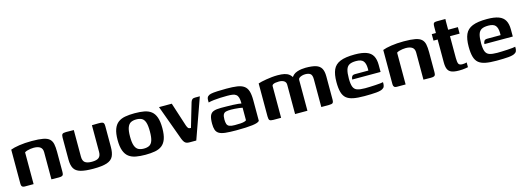

<svg xmlns="http://www.w3.org/2000/svg" viewBox="-6 -1165 4993 1832"><g transform="rotate(-15 2490.5 -249.5)"><path d="M83 0Q50 0 50 -34V-373Q80 -385 135.5 -393.5Q191 -402 259 -402Q330 -402 371.5 -394Q413 -386 433.5 -367Q454 -348 460.5 -317Q467 -286 467 -240V-47Q467 -29 464.5 -18.5Q462 -8 451.5 -3.5Q441 1 419 1L347 0V-268Q347 -303 325 -319Q303 -335 260 -335Q245 -335 228 -332.5Q211 -330 196 -325.5Q181 -321 171 -314V0Z M675 -399V-136Q675 -95 696.5 -78.5Q718 -62 764 -62Q813 -62 833.5 -79.5Q854 -97 854 -135V-399Q855 -399 864.5 -399Q874 -399 886.5 -399.5Q899 -400 909.5 -400Q920 -400 923 -400Q942 -400 953.5 -397.5Q965 -395 970 -386.5Q975 -378 975 -357V-151Q975 -94 958 -59.5Q941 -25 895 -9.5Q849 6 761 6Q681 6 635.5 -7Q590 -20 571.5 -52Q553 -84 553 -142V-357Q553 -382 561.5 -391Q570 -400 598 -400Q617 -400 636 -399.5Q655 -399 675 -399Z M1276 6Q1223 6 1182 -1.5Q1141 -9 1112.5 -30.5Q1084 -52 1069 -93Q1054 -134 1054 -199Q1054 -264 1069 -305Q1084 -346 1112.5 -367.5Q1141 -389 1182 -396.5Q1223 -404 1276 -404Q1330 -404 1370.5 -396.5Q1411 -389 1439 -367.5Q1467 -346 1481.5 -305Q1496 -264 1496 -199Q1496 -133 1481.5 -92.5Q1467 -52 1439 -30.5Q1411 -9 1370 -1.5Q1329 6 1276 6ZM1276 -55Q1308 -55 1329.5 -66Q1351 -77 1362 -108Q1373 -139 1373 -199Q1373 -259 1362 -290Q1351 -321 1329.5 -332Q1308 -343 1276 -343Q1245 -343 1223 -332Q1201 -321 1189 -290Q1177 -259 1177 -199Q1177 -139 1189 -108Q1201 -77 1223 -66Q1245 -55 1276 -55Z M1712 0Q1695 0 1683 -4Q1671 -8 1662 -19Q1653 -30 1644 -52L1517 -400H1643L1719 -165Q1726 -145 1733.5 -137Q1741 -129 1760 -129Q1778 -189 1795 -248.5Q1812 -308 1830 -367Q1835 -382 1844 -390.5Q1853 -399 1872 -399H1920L1778 0Z M2173 5Q2107 5 2066 0.5Q2025 -4 2003 -17.5Q1981 -31 1973 -55Q1965 -79 1965 -116Q1965 -167 1976 -194Q1987 -221 2013.5 -230.5Q2040 -240 2085 -240Q2110 -240 2141.5 -239.5Q2173 -239 2203 -238Q2233 -237 2255.5 -234.5Q2278 -232 2286 -230Q2286 -266 2280 -287Q2274 -308 2260 -319Q2246 -330 2224.5 -333Q2203 -336 2173 -336Q2139 -336 2104.5 -334.5Q2070 -333 2039.5 -329.5Q2009 -326 1986 -320V-343Q1986 -368 1998 -379.5Q2010 -391 2029 -395Q2051 -400 2093.5 -402Q2136 -404 2184 -404Q2246 -404 2288 -398Q2330 -392 2355.5 -374Q2381 -356 2392 -321.5Q2403 -287 2403 -229V-27Q2391 -10 2333.5 -2.5Q2276 5 2173 5ZM2172 -47Q2206 -47 2228.5 -48.5Q2251 -50 2265 -54Q2279 -58 2286 -64V-188Q2276 -191 2254.5 -193.5Q2233 -196 2211 -197.5Q2189 -199 2174 -199Q2144 -199 2125 -194.5Q2106 -190 2097.5 -174Q2089 -158 2089 -124Q2089 -97 2095 -79.5Q2101 -62 2119 -54.5Q2137 -47 2172 -47Z M2540 0Q2512 0 2503 -8.5Q2494 -17 2494 -46V-372Q2507 -377 2528 -381.5Q2549 -386 2575 -390.5Q2601 -395 2630.5 -398Q2660 -401 2689 -401Q2727 -401 2754.5 -395Q2782 -389 2801.5 -373.5Q2821 -358 2835 -328H2816Q2825 -351 2841 -365.5Q2857 -380 2879 -387.5Q2901 -395 2923 -398Q2945 -401 2963 -401Q3028 -401 3065 -389.5Q3102 -378 3118.5 -349.5Q3135 -321 3135 -270V-42Q3135 -15 3125.5 -7.5Q3116 0 3089 0H3013Q3013 -69 3013 -137Q3013 -205 3013 -274Q3013 -315 2996 -328.5Q2979 -342 2945 -342Q2929 -342 2913 -337.5Q2897 -333 2886.5 -325Q2876 -317 2876 -306V0H2754V-290Q2754 -315 2735 -327.5Q2716 -340 2685 -340Q2666 -340 2651 -337.5Q2636 -335 2626.5 -329.5Q2617 -324 2616 -315V0Z M3438 6Q3372 6 3329 -2.5Q3286 -11 3261 -32Q3236 -53 3225 -92Q3214 -131 3214 -192Q3214 -268 3234.5 -314Q3255 -360 3306.5 -381Q3358 -402 3450 -402Q3522 -402 3565 -386Q3608 -370 3627 -335.5Q3646 -301 3646 -247V-177H3366Q3366 -195 3374.5 -207.5Q3383 -220 3405 -220H3537V-244Q3536 -292 3516.5 -315Q3497 -338 3446 -338Q3403 -338 3379.5 -325Q3356 -312 3346.5 -281Q3337 -250 3337 -194Q3337 -140 3348 -112Q3359 -84 3386.5 -74.5Q3414 -65 3463 -65Q3481 -65 3508.5 -66Q3536 -67 3564.5 -68.5Q3593 -70 3615 -72.5Q3637 -75 3643 -77V-61Q3643 -49 3638.5 -35.5Q3634 -22 3619 -14Q3600 -2 3555.5 2Q3511 6 3438 6Z M3758 0Q3725 0 3725 -34V-373Q3755 -385 3810.5 -393.5Q3866 -402 3934 -402Q4005 -402 4046.5 -394Q4088 -386 4108.5 -367Q4129 -348 4135.5 -317Q4142 -286 4142 -240V-47Q4142 -29 4139.5 -18.5Q4137 -8 4126.5 -3.5Q4116 1 4094 1L4022 0V-268Q4022 -303 4000 -319Q3978 -335 3935 -335Q3920 -335 3903 -332.5Q3886 -330 3871 -325.5Q3856 -321 3846 -314V0Z M4374 4Q4327 4 4300.5 -6.5Q4274 -17 4263 -41.5Q4252 -66 4252 -109V-335H4211V-399H4252V-458Q4252 -479 4255 -489Q4258 -499 4267.5 -502Q4277 -505 4296 -505H4374Q4374 -502 4373.5 -495.5Q4373 -489 4373 -479V-399H4469V-335H4374V-120Q4374 -81 4381.5 -63.5Q4389 -46 4421 -46Q4431 -46 4444.5 -48Q4458 -50 4463 -52V-5Q4457 -4 4433 0Q4409 4 4374 4Z M4744 6Q4678 6 4635 -2.5Q4592 -11 4567 -32Q4542 -53 4531 -92Q4520 -131 4520 -192Q4520 -268 4540.5 -314Q4561 -360 4612.5 -381Q4664 -402 4756 -402Q4828 -402 4871 -386Q4914 -370 4933 -335.5Q4952 -301 4952 -247V-177H4672Q4672 -195 4680.5 -207.5Q4689 -220 4711 -220H4843V-244Q4842 -292 4822.5 -315Q4803 -338 4752 -338Q4709 -338 4685.5 -325Q4662 -312 4652.5 -281Q4643 -250 4643 -194Q4643 -140 4654 -112Q4665 -84 4692.5 -74.5Q4720 -65 4769 -65Q4787 -65 4814.5 -66Q4842 -67 4870.5 -68.5Q4899 -70 4921 -72.5Q4943 -75 4949 -77V-61Q4949 -49 4944.5 -35.5Q4940 -22 4925 -14Q4906 -2 4861.5 2Q4817 6 4744 6Z"/></g></svg>

Font: Genos Thin SemiBold
Style: Regular
Weight: 600
Version: Version 1.010